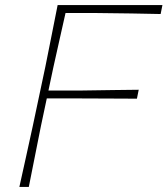

<svg xmlns="http://www.w3.org/2000/svg" viewBox="-20 -733 657 753"><path d="M56 0Q69.5 -61.5 82 -117.5Q94.5 -173.5 108.5 -238.5L158 -472Q171.5 -539.5 182.8 -596.2Q194 -653 206 -713H617L610 -678Q557 -679 496.2 -680.2Q435.5 -681.5 353 -682H237Q225 -629.5 213.8 -578.8Q202.5 -528 189.5 -470L170 -378H299Q370.5 -379 423 -379.8Q475.5 -380.5 524 -381L517 -346Q465.5 -346 413.5 -346.5Q361.5 -347 291 -347H163.5L140.5 -238.5Q127 -170.5 116 -115.5Q105 -60.5 93 0Z"/></svg>

Font: Commissioner Loud Thin
Style: Italic
Weight: 100
Italic angle: -12°
Designer: Kostas Bartsokas
Foundry: Kostas Bartsokas
Version: Version 1.000; ttfautohint (v1.8.3)